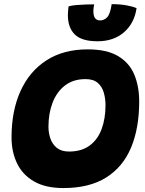

<svg xmlns="http://www.w3.org/2000/svg" viewBox="-20 -904 717 949"><path d="M293 25.5Q205.5 25.5 148.8 -7Q92 -39.5 64.5 -96.2Q37 -153 37 -225Q37 -356.5 81.5 -454.2Q126 -552 210 -606Q294 -660 413.5 -660Q507.5 -660 563.2 -627Q619 -594 643.5 -535.8Q668 -477.5 668 -402Q668 -271 628 -175Q588 -79 505 -26.8Q422 25.5 293 25.5ZM321 -155Q383 -155 423 -184.5Q463 -214 482.2 -265.8Q501.5 -317.5 501.5 -384.5Q501.5 -416 493.2 -445.5Q485 -475 463.5 -494Q442 -513 403 -513Q342 -513 301.2 -481.5Q260.5 -450 240 -396.8Q219.5 -343.5 219.5 -277.5Q219.5 -247 229.2 -219Q239 -191 261.2 -173Q283.5 -155 321 -155ZM655 -863.5Q644 -788.5 592.5 -744.2Q541 -700 462.5 -700Q383.5 -700 349.5 -733.8Q315.5 -767.5 315.5 -829.5Q315.5 -839 316.5 -850.2Q317.5 -861.5 319 -872.5Q333.5 -877 357 -879Q380.5 -881 404.8 -881.8Q429 -882.5 445.5 -882.5Q441.5 -863 441.5 -850.5Q441.5 -824.5 450.2 -813.8Q459 -803 474.5 -803Q494.5 -803 509.5 -818.5Q524.5 -834 532 -883.5Q573 -883.5 605.8 -877.5Q638.5 -871.5 655 -863.5Z"/></svg>

Font: Grandstander ExtraBold
Style: Italic
Weight: 800
Italic angle: -15°
Designer: Tyler Finck
Foundry: Etcetera Type Co
Version: Version 1.200; ttfautohint (v1.8.3)